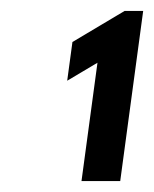

<svg xmlns="http://www.w3.org/2000/svg" viewBox="-20 -845 283 352"><path d="M103.2 -697 158.7 -730 129.4 -513H200.4L242.5 -825H208.5L112.8 -768Z"/></svg>

Font: Hussar Techniczny
Style: Bold 
Weight: 700
Foundry: Cannot Into Space Fonts
Version: Version 0.77